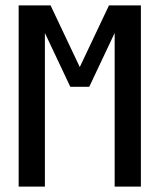

<svg xmlns="http://www.w3.org/2000/svg" viewBox="-20 -690 590 710"><path d="M49 0V-670H167L275 -442L383 -670H501V0H404V-568L310 -369H240L146 -568V0Z"/></svg>

Font: Lode Dark
Style: Bold
Weight: 700
Monospace: yes
Designer: Belleve Invis
Foundry: Belleve Invis
Version: Version 29.2.0; ttfautohint (v1.8.3)